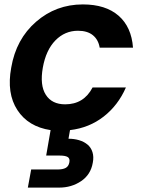

<svg xmlns="http://www.w3.org/2000/svg" viewBox="-20 -583 642 869"><path d="M30.8 -276.9Q52.7 -405.8 143.1 -484.4Q233.4 -563 355 -563Q458 -563 516.6 -512Q575.2 -460.9 582 -367.2H431.2Q425.3 -403.3 400.4 -423.6Q375.5 -443.8 333 -443.8Q273.4 -443.8 230.7 -400.1Q188 -356.4 173.8 -276.9Q159.7 -197.3 187.3 -154.1Q214.8 -110.8 274.9 -110.8Q359.4 -110.8 398.9 -187H549.8Q514.6 -106.4 449.2 -55.4Q383.8 -4.4 296.9 5.9L290 44.9Q315.9 44.9 337.9 51.5Q359.9 58.1 375.7 71Q391.6 84 398.4 105.2Q405.3 126.5 399.9 153.8Q390.6 207.5 347.2 236.8Q303.7 266.1 248 266.1H106L121.1 184.1H240.2Q264.2 184.1 277.3 177Q290.5 169.9 293.9 151.9Q297.4 134.3 286.4 127.7Q275.4 121.1 251 121.1H189L209 5.9Q107.9 -9.3 58.6 -85Q9.3 -160.6 30.8 -276.9Z"/></svg>

Font: SVN-Poppins SemiBold
Style: Italic
Weight: 600
Italic angle: -10°
Designer: Ninad Kale (Devanagari), Jonny Pinhorn (Latin)
Foundry: Indian Type Foundry
Version: Version 3.002 2017